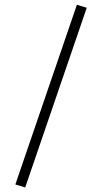

<svg xmlns="http://www.w3.org/2000/svg" viewBox="-20 -699 444 818"><path d="M307.6 -678.7 349.6 -666 87.4 99.6 45.4 86.9Z"/></svg>

Font: Vazir Thin
Style: Thin
Weight: 100
Designer: Saber Rastikerdar
Foundry: Saber Rastikerdar
Version: Version 30.0.0